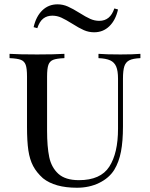

<svg xmlns="http://www.w3.org/2000/svg" viewBox="-20 -858 698 892"><path d="M24.9 0ZM551.3 -492.2V-271Q551.3 -202.1 542 -153.6Q532.7 -105 510.7 -68.8Q486.8 -30.8 440.9 -8.3Q395 14.2 337.4 14.2Q234.9 14.2 179.7 -29.8Q149.9 -56.6 134 -86.7Q118.2 -116.7 111.8 -158.9Q105.5 -201.2 105.5 -268.1V-502Q105.5 -539.6 99.4 -556.6Q93.3 -573.7 76.9 -580.1Q60.5 -586.4 24.4 -587.9V-607.9Q66.9 -605 152.3 -605Q232.9 -605 279.3 -607.9V-587.9Q243.2 -586.4 227.1 -580.1Q210.9 -573.7 204.8 -556.6Q198.7 -539.6 198.7 -502V-251Q198.7 -176.8 208.7 -128.4Q218.8 -80.1 251.2 -50.5Q283.7 -21 346.7 -21Q447.3 -21 487.8 -83.7Q528.3 -146.5 528.3 -259.8V-492.2Q528.3 -528.8 519.8 -548.8Q511.2 -568.8 491.9 -577.6Q472.7 -586.4 437.5 -587.9V-607.9Q473.1 -605 539.6 -605Q599.6 -605 632.3 -607.9V-587.9Q597.7 -586.4 580.8 -577.9Q564 -569.3 557.6 -549.8Q551.3 -530.3 551.3 -492.2ZM349.6 -797.9Q378.9 -779.3 399.2 -770.3Q419.4 -761.2 441.4 -761.2Q492.2 -761.2 511.2 -818.8L528.3 -814Q517.1 -764.2 488 -736.1Q459 -708 417.5 -708Q392.1 -708 369.4 -718Q346.7 -728 315.4 -748Q285.6 -766.6 265.4 -775.9Q245.1 -785.2 223.1 -785.2Q198.2 -785.2 180.9 -771.7Q163.6 -758.3 153.3 -727.1L136.2 -731.9Q147.5 -781.7 176.5 -809.8Q205.6 -837.9 247.1 -837.9Q272.5 -837.9 295.4 -827.6Q318.4 -817.4 349.6 -797.9Z"/></svg>

Font: Playfair Display SC
Style: Regular
Weight: 400
Designer: Claus Eggers Sørensen
Foundry: Claus Eggers Sørensen
Version: Version 1.004;PS 001.004;hotconv 1.0.70;makeotf.lib2.5.58329